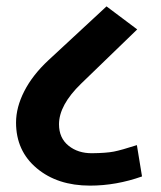

<svg xmlns="http://www.w3.org/2000/svg" viewBox="-20 -644 506 602"><path d="M165 -254.4Q165 -211.4 194.8 -187.3Q224.6 -163.1 269 -163.6Q313.5 -164.1 336.9 -168.7Q360.4 -173.3 409.2 -189L425.3 -90.8Q344.2 -62 262.2 -62Q160.2 -62 95.2 -116.5Q30.3 -170.9 30.3 -259.8Q30.3 -307.6 56.2 -358.2Q82 -408.7 131.8 -455.1L314 -624L410.2 -551.8L234.4 -381.8Q165 -314.5 165 -254.4Z"/></svg>

Font: Yantramanav
Style: Bold
Weight: 700
Version: Version 1.001;PS 1.0;hotconv 1.0.72;makeotf.lib2.5.5900; ttf